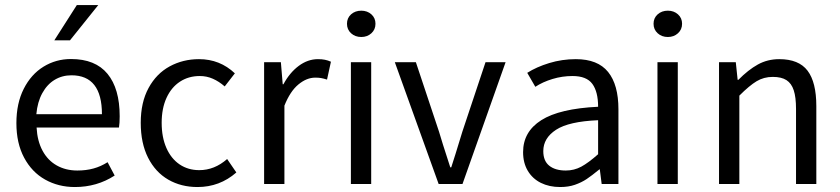

<svg xmlns="http://www.w3.org/2000/svg" viewBox="-20 -734 3352 766"><path d="M457.5 -270Q457.5 -242.7 454.6 -225.1H126Q128.9 -171.4 149.7 -132.8Q170.4 -94.2 206.3 -74Q242.2 -53.7 288.6 -53.7Q323.7 -53.7 353 -61.8Q382.3 -69.8 409.2 -86.9L437.5 -33.7Q366.7 12.2 278.8 12.2Q212.9 12.2 159.9 -17.6Q106.9 -47.4 76.2 -105Q45.4 -162.6 45.4 -242.7Q45.4 -321.8 74.7 -379.6Q104 -437.5 153.6 -468Q203.1 -498.5 263.2 -498.5Q360.4 -498.5 408.9 -439.5Q457.5 -380.4 457.5 -270ZM265.1 -433.6Q228 -433.6 198 -415.5Q168 -397.5 148.7 -362.3Q129.4 -327.1 125 -278.3H386.7Q386.7 -433.6 265.1 -433.6ZM196.8 -573.2 286.6 -713.9H372.1L259.3 -573.2Z M917 -441.4 876.5 -389.2Q853.5 -409.2 829.1 -419.9Q804.7 -430.7 776.9 -430.7Q732.4 -430.7 698 -408.2Q663.6 -385.7 644.3 -343.5Q625 -301.3 625 -244.1Q625 -186.5 643.8 -143.8Q662.6 -101.1 696.5 -78.1Q730.5 -55.2 774.9 -55.2Q835.9 -55.2 886.2 -99.6L922.9 -45.9Q856.4 12.2 768.1 12.2Q702.6 12.2 651.4 -17.3Q600.1 -46.9 570.8 -104.7Q541.5 -162.6 541.5 -244.1Q541.5 -325.7 572.8 -383.1Q604 -440.4 657 -469.2Q710 -498 773.9 -498Q857.4 -498 917 -441.4Z M1100.6 -485.8 1107.9 -397.9H1110.8Q1135.7 -444.3 1171.9 -471.2Q1208 -498 1248.5 -498Q1264.2 -498 1276.1 -495.6Q1288.1 -493.2 1300.3 -487.8L1284.7 -416.5Q1270.5 -420.9 1261 -422.6Q1251.5 -424.3 1237.8 -424.3Q1203.6 -424.3 1170.7 -397.2Q1137.7 -370.1 1114.7 -312.5V0H1033.7V-485.8Z M1421.4 -691.4Q1445.3 -691.4 1461.7 -676.8Q1478 -662.1 1478 -639.2Q1478 -616.2 1461.7 -601.3Q1445.3 -586.4 1421.4 -586.4Q1397 -586.4 1380.6 -601.3Q1364.3 -616.2 1364.3 -639.2Q1364.3 -662.1 1380.6 -676.8Q1397 -691.4 1421.4 -691.4ZM1460.9 -485.8V0H1379.9V-485.8Z M1639.2 -485.8 1731.4 -209Q1746.6 -157.7 1765.6 -100.1L1776.4 -66.4H1780.3L1797.4 -120.1Q1810.5 -161.1 1824.7 -209L1917 -485.8H1997.1L1825.2 0H1730L1555.2 -485.8Z M2264.2 -430.7Q2223.1 -430.7 2184.3 -418.9Q2145.5 -407.2 2115.7 -387.7L2083.5 -443.4Q2120.1 -466.8 2171.1 -482.4Q2222.2 -498 2277.3 -498Q2364.7 -498 2406 -447Q2447.3 -396 2447.3 -297.9V0H2380.4L2373 -58.1H2371.1Q2340.8 -33.2 2320.3 -19.5Q2299.8 -5.9 2273.7 3.2Q2247.6 12.2 2214.8 12.2Q2171.4 12.2 2137.9 -4.4Q2104.5 -21 2085.7 -52.5Q2066.9 -84 2066.9 -127Q2066.9 -208.5 2139.6 -254.6Q2212.4 -300.8 2366.2 -308.1Q2366.2 -367.7 2343.3 -399.2Q2320.3 -430.7 2264.2 -430.7ZM2366.2 -118.7V-254.4Q2249.5 -249.5 2198.5 -216.3Q2147.5 -183.1 2147.5 -131.3Q2147.5 -91.8 2171.4 -72.8Q2195.3 -53.7 2237.3 -53.7Q2270.5 -53.7 2299.1 -69.1Q2327.6 -84.5 2366.2 -118.7Z M2644.5 -691.4Q2668.5 -691.4 2684.8 -676.8Q2701.2 -662.1 2701.2 -639.2Q2701.2 -616.2 2684.8 -601.3Q2668.5 -586.4 2644.5 -586.4Q2620.1 -586.4 2603.8 -601.3Q2587.4 -616.2 2587.4 -639.2Q2587.4 -662.1 2603.8 -676.8Q2620.1 -691.4 2644.5 -691.4ZM2684.1 -485.8V0H2603V-485.8Z M2915.5 -485.8 2922.9 -415.5H2925.8Q2964.8 -455.1 3003.4 -476.6Q3042 -498 3088.9 -498Q3167 -498 3201.9 -451.9Q3236.8 -405.8 3236.8 -310.5V0H3155.8V-299.3Q3155.8 -346.2 3146.7 -373.8Q3137.7 -401.4 3117.7 -414.3Q3097.7 -427.2 3063 -427.2Q3027.3 -427.2 2998.5 -409.9Q2969.7 -392.6 2929.7 -352.5V0H2848.6V-485.8Z"/></svg>

Font: Varta
Style: Regular
Weight: 400
Designer: Joana Correia, Viktoriya Grabowska, Eben Sorkin
Foundry: Sorkin Type
Version: Version 1.003; ttfautohint (v1.3) -l 8 -r 24 -G 200 -x 12 -H